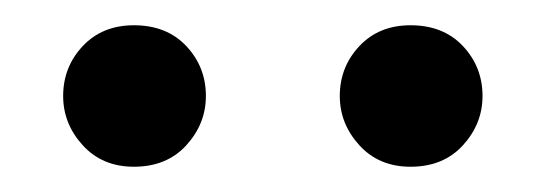

<svg xmlns="http://www.w3.org/2000/svg" viewBox="-20 -692 432 152"><path d="M305 -560Q280 -560 264.5 -577Q249 -594 249 -616Q249 -639 264.5 -655.5Q280 -672 305 -672Q331 -672 346.5 -655.5Q362 -639 362 -616Q362 -594 346.5 -577Q331 -560 305 -560ZM86 -560Q61 -560 45.5 -577Q30 -594 30 -616Q30 -639 45.5 -655.5Q61 -672 86 -672Q112 -672 127.5 -655.5Q143 -639 143 -616Q143 -594 127.5 -577Q112 -560 86 -560Z"/></svg>

Font: STIX Two Text
Style: Regular
Weight: 400
Designer: Ross Mills, John Hudson & Paul Hanslow, Tiro Typeworks Ltd; with prior portions MicroPress Inc., and Coen Hoffman.
Foundry: Tiro Typeworks Ltd
Version: Version 2.13 b171